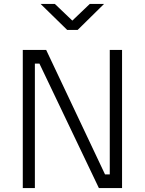

<svg xmlns="http://www.w3.org/2000/svg" viewBox="-20 -949 730 969"><path d="M95 0V-697H213L510 -69H534V-697H596V0H479L179 -628H156V0ZM505 -929 372 -798H319L185 -929H257L345 -845L433 -929Z"/></svg>

Font: TitilliumText22L Lt
Style: Thin
Weight: 300
Designer: Campivisivi
Foundry: Campivisivi
Version: 1.000